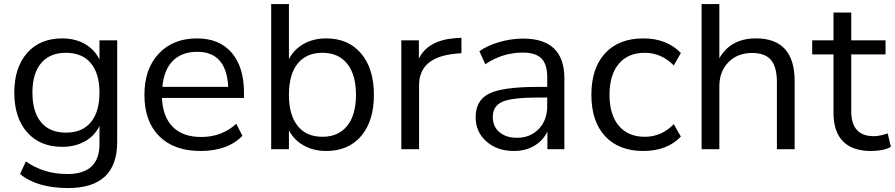

<svg xmlns="http://www.w3.org/2000/svg" viewBox="-20 -739 4433 951"><path d="M317.4 192.4Q164.1 192.4 79.1 123L108.4 60.5Q196.3 123 313.5 123Q472.7 123 472.7 -25.4V-115.2Q449.2 -66.4 400.9 -39.1Q352.5 -11.7 288.1 -11.7Q177.7 -11.7 114.3 -84Q50.8 -156.2 50.8 -280.3Q50.8 -404.3 114.3 -476.6Q177.7 -548.8 288.1 -548.8Q352.5 -548.8 400.9 -521Q449.2 -493.2 472.7 -444.3V-539.1H560.5V-36.1Q560.5 192.4 317.4 192.4ZM140.6 -280.3Q140.6 -184.6 183.6 -133.3Q226.6 -82 306.6 -82Q386.7 -82 429.7 -133.3Q472.7 -184.6 472.7 -280.3Q472.7 -375 429.7 -426.3Q386.7 -477.5 306.6 -477.5Q226.6 -477.5 183.6 -426.3Q140.6 -375 140.6 -280.3Z M972.7 8.8Q841.8 8.8 768.6 -64.5Q695.3 -137.7 695.3 -269.5Q695.3 -397.5 766.1 -473.1Q836.9 -548.8 956.1 -548.8Q1066.4 -548.8 1127.4 -478Q1188.5 -407.2 1188.5 -279.3V-253.9H782.2Q786.1 -160.2 835.9 -110.4Q885.7 -60.5 976.6 -60.5Q1079.1 -60.5 1150.4 -126L1180.7 -66.4Q1108.4 8.8 972.7 8.8ZM784.2 -308.6H1110.4Q1101.6 -482.4 957 -482.4Q880.9 -482.4 836.4 -438Q792 -393.6 784.2 -308.6Z M1595.7 8.8Q1533.2 8.8 1484.9 -18.1Q1436.5 -44.9 1411.1 -93.8V0H1323.2V-718.8H1411.1V-446.3Q1436.5 -495.1 1484.9 -522Q1533.2 -548.8 1595.7 -548.8Q1705.1 -548.8 1768.6 -474.1Q1832 -399.4 1832 -269.5Q1832 -139.6 1769 -65.4Q1706.1 8.8 1595.7 8.8ZM1411.1 -269.5Q1411.1 -169.9 1454.1 -115.7Q1497.1 -61.5 1577.1 -61.5Q1656.2 -61.5 1699.7 -115.7Q1743.2 -169.9 1743.2 -269.5Q1743.2 -369.1 1699.7 -423.3Q1656.2 -477.5 1577.1 -477.5Q1497.1 -477.5 1454.1 -423.8Q1411.1 -370.1 1411.1 -269.5Z M1967.8 0V-539.1H2054.7V-448.2Q2097.7 -538.1 2231.4 -549.8L2265.6 -551.8V-475.6L2233.4 -472.7Q2055.7 -455.1 2055.7 -316.4V0Z M2525.4 8.8Q2443.4 8.8 2389.6 -38.1Q2335.9 -85 2335.9 -158.2Q2335.9 -242.2 2402.8 -275.4Q2469.7 -308.6 2644.5 -308.6H2690.4V-357.4Q2690.4 -420.9 2661.6 -449.7Q2632.8 -478.5 2569.3 -478.5Q2468.8 -478.5 2383.8 -420.9L2354.5 -485.4Q2394.5 -513.7 2453.6 -530.8Q2512.7 -547.9 2571.3 -547.9Q2775.4 -547.9 2775.4 -350.6V0H2691.4V-86.9Q2668.9 -42 2626 -16.6Q2583 8.8 2525.4 8.8ZM2420.9 -160.2Q2420.9 -112.3 2453.6 -84.5Q2486.3 -56.6 2541 -56.6Q2606.4 -56.6 2648.4 -100.1Q2690.4 -143.6 2690.4 -212.9V-255.9H2645.5Q2515.6 -255.9 2468.3 -234.9Q2420.9 -213.9 2420.9 -160.2Z M3167 8.8Q3044.9 8.8 2977.1 -64.5Q2909.2 -137.7 2909.2 -269.5Q2909.2 -401.4 2977.1 -475.1Q3044.9 -548.8 3167 -548.8Q3282.2 -548.8 3352.5 -476.6L3317.4 -415Q3254.9 -477.5 3173.8 -477.5Q3090.8 -477.5 3044.9 -422.9Q2999 -368.2 2999 -269.5Q2999 -170.9 3044.9 -116.2Q3090.8 -61.5 3173.8 -61.5Q3256.8 -61.5 3317.4 -124L3352.5 -62.5Q3284.2 8.8 3167 8.8Z M3455.1 0V-718.8H3543V-450.2Q3598.6 -548.8 3724.6 -548.8Q3916 -548.8 3916 -336.9V0H3828.1V-331.1Q3828.1 -407.2 3798.8 -441.9Q3769.5 -476.6 3705.1 -476.6Q3632.8 -476.6 3587.9 -430.7Q3543 -384.8 3543 -310.5V0Z M4293.9 8.8Q4202.1 8.8 4155.3 -39.1Q4108.4 -86.9 4108.4 -179.7V-469.7H4002.9V-539.1H4108.4V-676.8H4196.3V-539.1H4366.2V-469.7H4196.3V-188.5Q4196.3 -64.5 4307.6 -64.5Q4335.9 -64.5 4377 -78.1L4392.6 -11.7Q4356.4 8.8 4293.9 8.8Z"/></svg>

Font: Min Sans
Style: Regular
Weight: 400
Designer: Jinseong-Kim, NotoSansCJK, Nunito
Foundry: Jinseong-Kim
Version: Version 1.400;Glyphs 3.1.2 (3151)